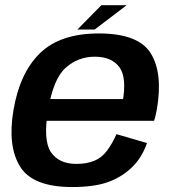

<svg xmlns="http://www.w3.org/2000/svg" viewBox="-20 -730 678 755"><path d="M264 5.5 280.5 -85.5Q211.5 -85.5 180.2 -131.8Q149 -178 169 -297Q189.5 -420 238.2 -463.5Q287 -507 352.5 -507Q419 -507 449.2 -466.2Q479.5 -425.5 462 -327.5L470 -340.5H163L148 -255H586Q592 -274 596.5 -298Q621.5 -441.5 573 -520Q524.5 -598.5 368.5 -598.5Q217 -598.5 137.2 -520.8Q57.5 -443 33 -297Q9 -156 58.8 -75.2Q108.5 5.5 264 5.5ZM280.5 -85.5 264 5.5Q347.5 5.5 401.2 -12.8Q455 -31 496.2 -69.5Q537.5 -108 558 -167.5L438 -202.5Q422 -166 401 -137.8Q380 -109.5 350.2 -97.5Q320.5 -85.5 280.5 -85.5ZM284.5 -614H352.5L478 -709.5H378.5Z"/></svg>

Font: Anybody UltraCondensed Thin SemiBold
Style: Italic
Weight: 600
Italic angle: -10°
Version: Version 1.111